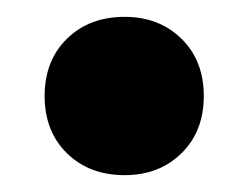

<svg xmlns="http://www.w3.org/2000/svg" viewBox="-20 -200 295 228"><path d="M128 -180Q169 -180 195.5 -154Q222 -128 222 -86Q222 -44 195.5 -18Q169 8 128 8Q86 8 59.5 -18Q33 -44 33 -86Q33 -128 59.5 -154Q86 -180 128 -180Z"/></svg>

Font: Alexandria ExtraBold
Style: Regular
Weight: 800
Designer: Mohamed Gaber
Foundry: Kief Type Foundry
Version: Version 5.100